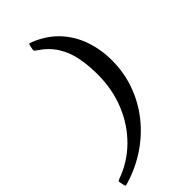

<svg xmlns="http://www.w3.org/2000/svg" viewBox="-360 -867 1100 1100"><g transform="rotate(-45 190.5 -316.5)"><path d="M123.5 -769.5 127.5 -788.5Q130 -801.5 134.5 -800.2Q139 -799 149.5 -795Q234 -761.5 289.8 -701.8Q345.5 -642 372.8 -563.5Q400 -485 400 -397Q400 -297.5 367.8 -208.5Q335.5 -119.5 277.2 -46.2Q219 27 139.8 80.2Q60.5 133.5 -33.5 162Q-45 165.5 -50 166.5Q-55 167.5 -57.5 154.5L-61.5 135.5Q-63.5 125.5 -63.8 121.8Q-64 118 -54.5 114.5Q49 78 125.2 2.8Q201.5 -72.5 243.2 -175.2Q285 -278 285 -397Q285 -470 272.8 -534Q260.5 -598 227.5 -650.8Q194.5 -703.5 133.5 -743.5Q124 -749.5 122.5 -753Q121 -756.5 123.5 -769.5Z"/></g></svg>

Font: Besley*
Style: Italic
Weight: 400
Italic angle: -13°
Designer: Owen Earl
Foundry: indestructible type*
Version: Version 2.000; ttfautohint (v1.8.3)